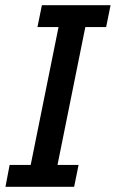

<svg xmlns="http://www.w3.org/2000/svg" viewBox="-20 -718 445 738"><path d="M1 0 17 -84H98L205 -614H124L141 -698H405L388 -614H308L201 -84H282L265 0Z"/></svg>

Font: IBM Plex Sans Cond Medm
Style: Italic
Weight: 500
Width: 3
Italic angle: -11°
Designer: Mike Abbink, Paul van der Laan, Pieter van Rosmalen
Foundry: Bold Monday
Version: Version 1.3